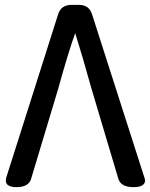

<svg xmlns="http://www.w3.org/2000/svg" viewBox="-20 -730 614 784"><path d="M46.9 34.2Q20.5 34.2 9.8 23.4Q3.9 17.6 3.9 7.8Q3.9 2.9 4.9 -2.9L216.8 -669.9Q228.5 -710 271.5 -710H302.7Q344.7 -710 356.4 -669.9L570.3 -2.9Q572.3 2.9 572.3 7.8Q572.3 16.6 565.4 23.4Q554.7 34.2 525.4 34.2Q472.7 34.2 462.9 -1L353.5 -368.2Q315.4 -504.9 287.1 -594.7Q260.7 -522.5 217.8 -368.2L107.4 -1Q97.7 34.2 46.9 34.2Z"/></svg>

Font: TaiwanPearl
Style: Regular
Weight: 400
Version: Version 2.102